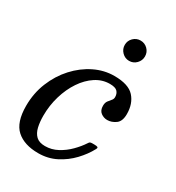

<svg xmlns="http://www.w3.org/2000/svg" viewBox="-182 -866 905 987"><g transform="rotate(30 270.0 -372.5)"><path d="M362.5 -634.5Q338 -634.5 320.2 -652.5Q302.5 -670.5 302.5 -695Q302.5 -720 320.2 -737.5Q338 -755 362.5 -755Q387.5 -755 405 -737.5Q422.5 -720 422.5 -695Q422.5 -670.5 405 -652.5Q387.5 -634.5 362.5 -634.5ZM490 -392Q490 -348.5 466.2 -331.8Q442.5 -315 417 -315Q396 -315 379 -327.8Q362 -340.5 362 -368Q362 -386 370 -397Q378 -408 386 -416.8Q394 -425.5 394 -437Q394 -457.5 382 -470.2Q370 -483 337 -483Q292.5 -483 253.5 -457.5Q214.5 -432 185 -388Q155.5 -344 138.8 -287.8Q122 -231.5 122 -170Q122 -133 129 -103.2Q136 -73.5 154.2 -56.2Q172.5 -39 207 -39Q246 -39 280.8 -57.8Q315.5 -76.5 343.5 -104.8Q371.5 -133 390 -161.5Q394 -168 397.8 -170.5Q401.5 -173 412.5 -173H423Q438 -173 443 -170Q448 -167 442.5 -157Q420.5 -115.5 384.2 -77.2Q348 -39 300.2 -14.5Q252.5 10 195 10Q112 10 66 -31.2Q20 -72.5 20 -170Q20 -245 46.5 -310.2Q73 -375.5 118.2 -425Q163.5 -474.5 220 -502.2Q276.5 -530 337 -530Q421 -530 455.5 -491.8Q490 -453.5 490 -392Z"/></g></svg>

Font: Besley*
Style: Italic
Weight: 400
Italic angle: -13°
Designer: Owen Earl
Foundry: indestructible type*
Version: Version 2.000; ttfautohint (v1.8.3)